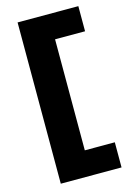

<svg xmlns="http://www.w3.org/2000/svg" viewBox="-129 -814 678 989"><g transform="rotate(-15 210.5 -320.0)"><path d="M392 110V-24H232V-616H392V-750H68V110Z"/></g></svg>

Font: Geist ExtBd
Style: Regular
Weight: 400
Designer: Basement.studio, Andrés Briganti, Mateo Zaragoza
Foundry: Basement.studio, Vercel, Andrés Briganti, Guido Ferreyra, Mateo Zaragoza
Version: Version 1.401